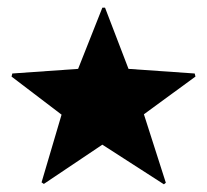

<svg xmlns="http://www.w3.org/2000/svg" viewBox="-20 -478 539 499"><path d="M406 1 246 -102 94 0 88 -4 140 -180 10 -279 12 -287 183 -299 246 -458H253L314 -299L486 -287L488 -279L354 -181L411 -3Z"/></svg>

Font: Noto Sans Arabic ExtCond ExtBd
Style: Regular
Weight: 800
Width: 2
Designer: Monotype Design Team, Nadine Chahine, Nizar Qandah and Khaled Hosny
Foundry: Monotype Imaging Inc.
Version: Version 2.012; ttfautohint (v1.8.4.7-5d5b)